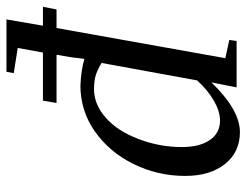

<svg xmlns="http://www.w3.org/2000/svg" viewBox="-102 -632 744 579"><g transform="rotate(-90 269.5 -342.0)"><path d="M382 -459 387 -500 394 -541V-543H249L256 -584H401L415 -660L339 -672L343 -694H501L482 -584H539L531 -543H475L384 -34L439 -22L436 0H296L311 -76Q228 10 161 10Q101 10 65 -35Q29 -80 29 -155Q29 -238 65 -311Q101 -384 164 -428Q226 -471 302 -471Q348 -469 382 -459ZM370 -409V-407Q352 -418 335 -424Q317 -430 291 -430Q244 -430 204 -394Q164 -359 140 -295Q116 -232 116 -165Q116 -112 137 -81Q158 -50 196 -50Q223 -50 255 -68Q288 -87 317 -119Z"/></g></svg>

Font: Libra Serif Modern
Style: Italic
Weight: 400
Italic angle: -12°
Designer: Stefan Peev, Context Ltd
Foundry: Stefan Peev, Context Ltd
Version: Version 1.000